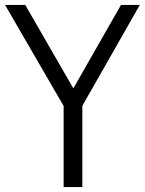

<svg xmlns="http://www.w3.org/2000/svg" viewBox="-38 -760 588 780"><path d="M220.5 0V-329.5L-17.5 -740H64.5L260 -401L453.5 -740H530L296.5 -330V0Z"/></svg>

Font: Encode Sans Condensed Condensed
Style: Regular
Weight: 400
Width: 3
Designer: Multiple Designers
Foundry: Impallari Type
Version: Version 3.000; ttfautohint (v1.8.3) -l 8 -r 50 -G 200 -x 14 